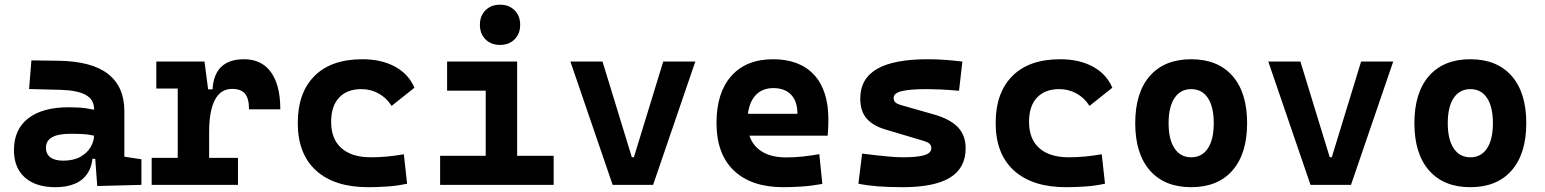

<svg xmlns="http://www.w3.org/2000/svg" viewBox="-20 -776 6485 806"><path d="M388.2 4.9 377 -148.4 375 -215.8V-316.9Q375 -358.4 339.6 -377.7Q304.2 -397 234.4 -398.9L102.1 -402.3L111.8 -522.5L224.6 -521Q365.2 -519 433.6 -465.6Q502 -412.1 502 -309.6V-118.2L573.7 -107.4V0ZM212.9 9.8Q130.4 9.8 84.5 -30.8Q38.6 -71.3 38.6 -146Q38.6 -232.9 98.6 -279.3Q158.7 -325.7 269 -325.7Q311.5 -325.7 342.5 -321.3Q373.5 -316.9 405.3 -307.6L383.8 -204.6Q352.5 -211.9 327.6 -213.1Q302.7 -214.4 275.4 -214.4Q172.9 -214.4 172.9 -155.8Q172.9 -129.4 191.4 -115.5Q210 -101.6 245.6 -101.6Q288.6 -101.6 317.4 -117.7Q346.2 -133.8 360.6 -158.7Q375 -183.6 375 -210V-242.2L393.6 -109.4H352.1L369.1 -125Q367.7 -80.1 348.6 -50Q329.6 -20 295.2 -5.1Q260.7 9.8 212.9 9.8Z M857.9 -222.7 827.6 -400.9H872.1Q879.9 -527.3 1004.4 -527.3Q1078.1 -527.3 1117.4 -473.1Q1156.7 -418.9 1156.7 -316.9H1025.4Q1025.4 -362.6 1008.5 -382.7Q991.7 -402.8 954.1 -402.8Q905.6 -402.8 881.8 -356Q857.9 -309.1 857.9 -222.7ZM616.7 0V-113.3H979V0ZM726.1 0V-517.6H838.4L857.9 -369.1V0ZM636.2 -404.3V-517.6H831.5L841.3 -404.3Z M1525.4 9.8Q1384.3 9.8 1307.1 -59.8Q1230 -129.4 1230 -259.8Q1230 -386.7 1300.2 -457Q1370.5 -527.3 1501 -527.3Q1581.3 -527.3 1638.5 -496.1Q1695.8 -464.8 1719.7 -407.7L1624 -331.5Q1602.7 -365.1 1569.5 -383.5Q1536.4 -401.9 1497.1 -401.9Q1436.8 -401.9 1403.5 -366.2Q1370.1 -330.5 1370.1 -264.6Q1370.1 -191.9 1413.6 -153.8Q1457 -115.7 1537.1 -115.7Q1572.1 -115.7 1607.1 -119.1Q1642.2 -122.6 1675.3 -128.4L1689 -4.9Q1649.5 3.9 1607.4 6.8Q1565.3 9.8 1525.4 9.8Z M2019 0V-488.3H2150.9V0ZM1827.6 0V-122.1H2028.8V0ZM2141.1 0V-122.1H2304.2V0ZM1856.9 -395.5V-517.6H2150.9V-395.5ZM2079.1 -587.4Q2041.5 -587.4 2018.1 -610.8Q1994.6 -634.3 1994.6 -671.9Q1994.6 -709.5 2018.1 -732.9Q2041.5 -756.3 2079.1 -756.3Q2116.7 -756.3 2140.1 -732.9Q2163.6 -709.5 2163.6 -671.9Q2163.6 -634.3 2140.1 -610.8Q2116.7 -587.4 2079.1 -587.4Z M2551.8 0 2374.5 -517.6H2509.3L2632.3 -116.2H2641.1L2764.2 -517.6H2898.9L2721.7 0Z M3268.6 9.8Q3134.1 9.8 3061 -59.8Q2987.8 -129.4 2987.8 -259.8Q2987.8 -386.7 3050 -457Q3112.2 -527.3 3225.6 -527.3Q3336.4 -527.3 3397 -462.4Q3457.5 -397.4 3457.5 -273.4Q3457.5 -238.3 3454.5 -206.5H3074.7V-298.3H3327.6Q3327.6 -350.5 3301 -378.4Q3274.4 -406.2 3226.6 -406.2Q3174.8 -406.2 3146.2 -369.4Q3117.7 -332.5 3117.7 -264.6Q3117.7 -191.5 3160 -153.4Q3202.3 -115.2 3280.3 -115.2Q3315.5 -115.2 3349.6 -118.9Q3383.8 -122.6 3419.4 -128.9L3432.1 -3.9Q3382.5 4.9 3341.4 7.3Q3300.2 9.8 3268.6 9.8Z M3768.6 9.8Q3709.5 9.8 3663.8 6.1Q3618.2 2.4 3583.5 -4.9L3599.1 -131.3Q3660.6 -123.5 3702.6 -119.6Q3744.6 -115.7 3768.6 -115.7Q3832.5 -115.7 3861.1 -124.8Q3889.6 -133.8 3889.6 -153.8Q3889.6 -165.5 3882.3 -172.4Q3875 -179.2 3858.9 -184.1L3695.3 -232.9Q3643.6 -248.5 3617.4 -279.3Q3591.3 -310.1 3591.3 -362.3Q3591.3 -445.8 3661.6 -486.6Q3731.9 -527.3 3875 -527.3Q3908.2 -527.3 3944.1 -524.9Q3980 -522.5 4020 -517.6L4005.9 -395Q3961.4 -398.9 3928.2 -400.4Q3895 -401.9 3872.1 -401.9Q3798.3 -401.9 3764.9 -393.3Q3731.4 -384.8 3731.4 -365.2Q3731.4 -353 3738.5 -346.4Q3745.6 -339.8 3760.7 -335.4L3900.9 -295.4Q3967.8 -276.4 4000.7 -242.4Q4033.7 -208.5 4033.7 -153.3Q4033.7 -70.8 3968.3 -30.5Q3902.8 9.8 3768.6 9.8Z M4455.1 9.8Q4314 9.8 4236.8 -59.8Q4159.7 -129.4 4159.7 -259.8Q4159.7 -386.7 4229.9 -457Q4300.2 -527.3 4430.7 -527.3Q4511 -527.3 4568.2 -496.1Q4625.5 -464.8 4649.4 -407.7L4553.7 -331.5Q4532.4 -365.1 4499.2 -383.5Q4466.1 -401.9 4426.8 -401.9Q4366.5 -401.9 4333.1 -366.2Q4299.8 -330.5 4299.8 -264.6Q4299.8 -191.9 4343.3 -153.8Q4386.7 -115.7 4466.8 -115.7Q4501.8 -115.7 4536.8 -119.1Q4571.9 -122.6 4605 -128.4L4618.7 -4.9Q4579.2 3.9 4537.1 6.8Q4495 9.8 4455.1 9.8Z M4980.5 9.8Q4868.7 9.8 4807.1 -60.5Q4745.6 -130.9 4745.6 -258.8Q4745.6 -387.2 4807.1 -457.3Q4868.7 -527.3 4980.5 -527.3Q5092.3 -527.3 5153.8 -457.3Q5215.3 -387.2 5215.3 -258.8Q5215.3 -130.9 5153.8 -60.5Q5092.3 9.8 4980.5 9.8ZM4980.7 -115.7Q5025.9 -115.7 5050.5 -153.1Q5075.2 -190.5 5075.2 -258.9Q5075.2 -327.6 5050.5 -364.7Q5025.9 -401.9 4980.5 -401.9Q4935.5 -401.9 4910.6 -364.7Q4885.7 -327.5 4885.7 -258.8Q4885.7 -190.4 4910.6 -153.1Q4935.5 -115.7 4980.7 -115.7Z M5481.4 0 5304.2 -517.6H5439L5562 -116.2H5570.8L5693.8 -517.6H5828.6L5651.4 0Z M6152.3 9.8Q6040.5 9.8 5979 -60.5Q5917.5 -130.9 5917.5 -258.8Q5917.5 -387.2 5979 -457.3Q6040.5 -527.3 6152.3 -527.3Q6264.2 -527.3 6325.7 -457.3Q6387.2 -387.2 6387.2 -258.8Q6387.2 -130.9 6325.7 -60.5Q6264.2 9.8 6152.3 9.8ZM6152.6 -115.7Q6197.8 -115.7 6222.4 -153.1Q6247.1 -190.5 6247.1 -258.9Q6247.1 -327.6 6222.4 -364.7Q6197.8 -401.9 6152.3 -401.9Q6107.4 -401.9 6082.5 -364.7Q6057.6 -327.5 6057.6 -258.8Q6057.6 -190.4 6082.5 -153.1Q6107.4 -115.7 6152.6 -115.7Z"/></svg>

Font: Cascadia Code PL
Style: Regular
Weight: 400
Monospace: yes
Designer: Aaron Bell
Foundry: Saja Typeworks
Version: Version 2102.003